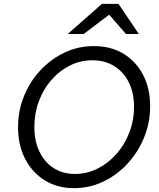

<svg xmlns="http://www.w3.org/2000/svg" viewBox="-20 -970 826 1000"><path d="M365 10Q279 10 213.5 -30.5Q148 -71 111 -142.5Q74 -214 74 -307Q74 -393 105 -469.5Q136 -546 191 -604.5Q246 -663 317 -696.5Q388 -730 469 -730Q557 -730 622.5 -690.5Q688 -651 725 -580.5Q762 -510 762 -417Q762 -331 730.5 -254Q699 -177 644 -117.5Q589 -58 517.5 -24Q446 10 365 10ZM370 -64Q432 -64 487.5 -91.5Q543 -119 586 -167.5Q629 -216 653.5 -279.5Q678 -343 678 -414Q678 -487 651 -541Q624 -595 575.5 -625.5Q527 -656 461 -656Q399 -656 344.5 -629Q290 -602 248 -554Q206 -506 182.5 -443Q159 -380 159 -308Q159 -235 185.5 -180Q212 -125 259.5 -94.5Q307 -64 370 -64ZM333 -793 511 -950H597L703 -793H636L517 -930H597L416 -793Z"/></svg>

Font: Instrument Sans
Style: Italic
Weight: 400
Italic angle: -13°
Designer: Rodrigo Fuenzalida
Foundry: fragTYPE
Version: Version 1.000;gftools[0.9.28]